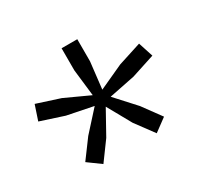

<svg xmlns="http://www.w3.org/2000/svg" viewBox="-95 -924 649 625"><g transform="rotate(-30 229.5 -611.0)"><path d="M259.5 -591.5 327 -517.5 377.5 -448.5 330 -413.5 279 -482.5 229.5 -571.5 180 -482.5 129.5 -413.5 81.5 -448.5 132.5 -517.5 199.5 -591.5 102.5 -611 15 -639.5 33.5 -695 120 -667 211.5 -625 200 -725V-808H259V-725L247.5 -625L339 -667L426 -695L444 -639.5L356.5 -611Z"/></g></svg>

Font: Encode Sans SC
Style: Regular
Weight: 400
Version: Version 3.002